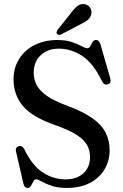

<svg xmlns="http://www.w3.org/2000/svg" viewBox="-20 -909 606 943"><path d="M308 14Q263.5 14 233 3.5Q202.5 -7 184.2 -17.8Q166 -28.5 158.5 -28.5Q149.5 -28.5 144 -18Q138.5 -7.5 132.5 3.2Q126.5 14 117 14Q99 14 94.5 -8.5L58.5 -166Q54 -186 72 -191Q88.5 -196 99.5 -176Q137.5 -96.5 189.8 -62.2Q242 -28 302 -28Q357 -28 389.5 -57.8Q422 -87.5 422 -137Q422.5 -168 408.8 -194.5Q395 -221 358.8 -245Q322.5 -269 254 -293.5Q139.5 -333 93 -387.8Q46.5 -442.5 46.5 -518.5Q46.5 -575.5 73.8 -619.2Q101 -663 149.2 -687.5Q197.5 -712 260.5 -712.5Q304.5 -712.5 334 -702.2Q363.5 -692 381.5 -682Q399.5 -672 409.5 -672Q418 -672 423.2 -682Q428.5 -692 434.5 -702.2Q440.5 -712.5 451 -712.5Q460 -712.5 465.2 -706.8Q470.5 -701 475 -686L521.5 -524Q528.5 -501 509 -495Q491.5 -489.5 481.5 -509Q439.5 -597 385.2 -633.5Q331 -670 269 -670Q213.5 -670 179.5 -637.5Q145.5 -605 145.5 -552Q145.5 -519.5 159.8 -491.8Q174 -464 209.2 -439Q244.5 -414 309 -390Q388.5 -360.5 434.2 -328Q480 -295.5 499.2 -256.8Q518.5 -218 518.5 -169.5Q518 -118.5 493.2 -76.8Q468.5 -35 421.5 -10.5Q374.5 14 308 14ZM328.5 -845Q345.5 -868 361.5 -880.2Q377.5 -892.5 397.5 -888Q415.5 -884 423.8 -869.5Q432 -855 428.5 -840Q424.5 -822 410.8 -810.8Q397 -799.5 375 -789.5L280.5 -740Q267 -734 260 -742.5Q256.5 -747 258.2 -752.5Q260 -758 263 -763Z"/></svg>

Font: Fraunces 72pt Soft
Style: Regular
Weight: 400
Version: Version 1.000;[b76b70a41]